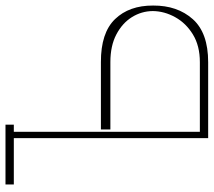

<svg xmlns="http://www.w3.org/2000/svg" viewBox="-59 -708 767 689"><g transform="rotate(-90 324.5 -363.5)"><path d="M221.6 -727.3V-697.4H196V-29.8H446Q504.6 -29.8 545.3 -54.7Q585.9 -79.5 607.4 -118.4Q628.9 -157.3 629.3 -198.9Q628.9 -239.3 607.4 -273.8Q585.9 -308.2 545.3 -329.5Q504.6 -350.9 446 -350.9H204.5V-384.9H446Q551.1 -385.3 600.3 -334.3Q649.5 -283.4 649.1 -197.4Q649.5 -110.4 600.3 -55.2Q551.1 0 446 0H173.3V-697.4H7.1V-727.3Z"/></g></svg>

Font: Inter UI Thin
Style: Regular
Weight: 100
Designer: Rasmus Andersson
Foundry: rsms
Version: 3.2;8d6f07862